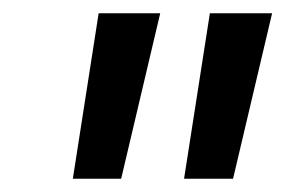

<svg xmlns="http://www.w3.org/2000/svg" viewBox="-20 -790 441 290"><path d="M391 -770 332 -520H258L297 -770ZM222 -770 163 -520H90L129 -770Z"/></svg>

Font: Bitter
Style: Italic
Weight: 400
Italic angle: -9°
Designer: Sol Matas
Foundry: Sol Matas
Version: Version 1.001